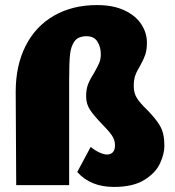

<svg xmlns="http://www.w3.org/2000/svg" viewBox="-20 -731 691 758"><path d="M285 -52 338 -151Q355 -137 372.5 -129Q390 -121 403 -121Q417 -121 425.5 -130Q434 -139 434 -157Q434 -179 421 -197.5Q408 -216 382 -242Q352 -273 336 -296.5Q320 -320 320 -351Q320 -380 328.5 -400.5Q337 -421 352 -444Q365 -467 371.5 -482Q378 -497 378 -517Q378 -546 364.5 -567Q351 -588 322 -588Q289 -588 274.5 -568.5Q260 -549 256.5 -516Q253 -483 253 -415V0H44L42 -369Q42 -472 81 -549.5Q120 -627 193 -669Q266 -711 363 -711Q427 -711 471.5 -690Q516 -669 538 -635Q560 -601 560 -563Q560 -534 553.5 -515Q547 -496 533 -471Q520 -450 514 -433Q508 -416 508 -391Q508 -363 521 -343Q534 -323 560 -298Q594 -264 611.5 -234.5Q629 -205 629 -156Q629 -123 611.5 -85.5Q594 -48 549.5 -20.5Q505 7 430 7Q337 7 285 -52Z"/></svg>

Font: Ysabeau Black
Style: Regular
Weight: 900
Designer: Christian Thalmann (Catharsis Fonts)
Version: Version 0.003